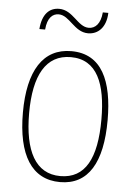

<svg xmlns="http://www.w3.org/2000/svg" viewBox="-52 -749 559 799"><g transform="rotate(5 227.5 -349.5)"><path d="M88 -617H112C116 -667 138 -685 163 -685C209 -685 233 -617 291 -617C332 -617 366 -647 368 -709H345C341 -661 319 -640 292 -640C245 -640 222 -708 163 -708C123 -708 93 -681 88 -617ZM404 -264C404 -428 356 -537 229 -537C111 -537 50 -440 50 -265C50 -88 110 10 229 10C347 10 404 -87 404 -264ZM76 -265C76 -423 125 -512 229 -512C339 -512 378 -413 378 -265C378 -102 332 -15 228 -15C124 -15 76 -107 76 -265Z"/></g></svg>

Font: Noto Sans Myanmar UI Condensed Thin
Style: Regular
Weight: 100
Width: 3
Designer: Monotype Design Team
Foundry: Monotype Imaging Inc.
Version: Version 2.103